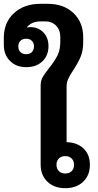

<svg xmlns="http://www.w3.org/2000/svg" viewBox="-50 -978 511 1006"><path d="M421 -115Q421 -59 385.5 -25.5Q350 8 292 8Q234 8 198.5 -26Q163 -60 163 -115V-530Q163 -555 174 -574.5Q185 -594 207 -621Q236 -657 251 -687Q266 -717 266 -761V-784Q266 -821 244 -843.5Q222 -866 187 -866H164Q115 -866 91 -835L92 -834Q102 -836 108 -836Q150 -836 177 -808.5Q204 -781 204 -736Q204 -687 172 -656.5Q140 -626 87 -626Q35 -626 2.5 -658.5Q-30 -691 -30 -743V-780Q-30 -860 23 -909Q76 -958 162 -958H200Q284 -958 335 -909.5Q386 -861 386 -782V-759Q386 -714 373 -682Q360 -650 335 -612Q317 -585 308 -566Q299 -547 299 -525V-233Q354 -232 387.5 -200Q421 -168 421 -115ZM87 -775Q68 -775 57 -764Q46 -753 46 -735Q46 -716 57 -705Q68 -694 87 -694Q106 -694 117 -705Q128 -716 128 -735Q128 -753 117 -764Q106 -775 87 -775ZM338 -115Q338 -135 325.5 -147.5Q313 -160 292 -160Q271 -160 258.5 -147.5Q246 -135 246 -115Q246 -94 258.5 -81.5Q271 -69 292 -69Q313 -69 325.5 -81.5Q338 -94 338 -115Z"/></svg>

Font: Bai Jamjuree
Style: Bold
Weight: 700
Designer: Katatrad Aksorn Co.,Ltd.
Foundry: Cadson Demak Co.,Ltd.
Version: Version 1.000; ttfautohint (v1.6)